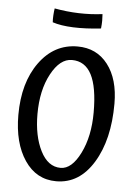

<svg xmlns="http://www.w3.org/2000/svg" viewBox="-51 -720 551 770"><g transform="rotate(5 224.5 -335.0)"><path d="M30 -242Q30 -372 89.5 -454Q149 -536 243 -536Q320 -536 365 -477.5Q410 -419 410 -320Q410 -175 353.5 -82.5Q297 10 204 10Q124 10 77 -59.5Q30 -129 30 -242ZM330 -278Q330 -380 304 -430Q278 -480 225 -480Q177 -480 141.5 -414Q106 -348 106 -252Q106 -164 136 -104.5Q166 -45 217 -45Q262 -45 296 -113.5Q330 -182 330 -278ZM330 -616Q268 -609 218 -611Q168 -613 135 -624Q134 -636 135 -652.5Q136 -669 138 -680Q187 -671 235.5 -669.5Q284 -668 331 -674Q332 -661 332 -647.5Q332 -634 330 -616Z"/></g></svg>

Font: Atma
Style: Regular
Weight: 400
Designer: Gregori Vincens, Jeremie Hornus, Riccardo Olocco, Yoann Minet.
Foundry: black foundry
Version: Version 1.102;PS 1.100;hotconv 1.0.86;makeotf.lib2.5.63406